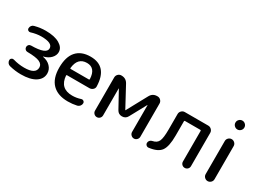

<svg xmlns="http://www.w3.org/2000/svg" viewBox="-37 -1401 2771 2062"><g transform="rotate(30 1349.0 -370.0)"><path d="M83 -8Q65 -12 53.5 -27Q42 -42 42 -61Q42 -76 54.5 -85Q67 -94 82 -90Q151 -70 220 -70Q362 -70 362 -153Q362 -193 318.5 -213Q275 -233 166 -234Q150 -234 139 -246Q128 -258 128 -274Q128 -290 139 -301.5Q150 -313 167 -313Q355 -314 355 -385Q355 -453 215 -453Q156 -453 88 -432Q74 -428 62 -436.5Q50 -445 50 -460Q50 -479 61 -493.5Q72 -508 90 -512Q159 -530 225 -530Q336 -530 398 -493Q460 -456 460 -400Q460 -359 427.5 -324.5Q395 -290 338 -276Q336 -276 336 -275Q336 -273 338 -273Q397 -263 432.5 -226Q468 -189 468 -140Q468 -72 405 -31Q342 10 225 10Q155 10 83 -8Z M782 -452Q668 -452 654 -317Q652 -308 662 -308H886Q894 -308 894 -317Q888 -452 782 -452ZM807 10Q682 10 614.5 -58Q547 -126 547 -260Q547 -394 607.5 -462Q668 -530 782 -530Q990 -530 997 -286Q998 -262 980 -246Q962 -230 938 -230H661Q653 -230 653 -222Q665 -68 817 -68Q870 -68 921 -85Q936 -90 949 -81Q962 -72 962 -56Q962 -37 950 -22Q938 -7 919 -2Q864 10 807 10Z M1111 -51V-463Q1111 -486 1127.5 -503Q1144 -520 1167 -520H1170Q1227 -520 1254 -470L1390 -218Q1390 -217 1391 -217L1392 -218L1529 -470Q1556 -520 1612 -520H1617Q1640 -520 1656.5 -503Q1673 -486 1673 -463V-52Q1673 -31 1658 -15.5Q1643 0 1622 0Q1601 0 1585.5 -15.5Q1570 -31 1570 -52V-384L1569 -385H1568L1457 -181Q1436 -142 1391 -142Q1347 -142 1326 -181L1214 -385H1213L1212 -384V-51Q1212 -30 1197.5 -15Q1183 0 1162 0Q1141 0 1126 -15Q1111 -30 1111 -51Z M1808 6Q1792 8 1779.5 -3Q1767 -14 1767 -31Q1767 -48 1779 -61Q1791 -74 1809 -77Q1861 -87 1879 -127Q1897 -167 1897 -270V-463Q1897 -486 1914 -503Q1931 -520 1954 -520H2245Q2268 -520 2285 -503Q2302 -486 2302 -463V-50Q2302 -29 2287.5 -14.5Q2273 0 2252 0Q2231 0 2216.5 -14.5Q2202 -29 2202 -50V-429Q2202 -438 2194 -438H2003Q1995 -438 1995 -429V-252Q1995 -116 1955.5 -61.5Q1916 -7 1808 6Z M2481 -695Q2481 -718 2497.5 -734Q2514 -750 2536 -750Q2558 -750 2574.5 -734Q2591 -718 2591 -695Q2591 -672 2574.5 -656Q2558 -640 2536 -640Q2514 -640 2497.5 -656Q2481 -672 2481 -695ZM2481 -55V-465Q2481 -488 2497.5 -504Q2514 -520 2536 -520Q2558 -520 2574.5 -504Q2591 -488 2591 -465V-55Q2591 -32 2574.5 -16Q2558 0 2536 0Q2514 0 2497.5 -16Q2481 -32 2481 -55Z"/></g></svg>

Font: Rounded Mplus 1c Medium
Style: Regular
Weight: 500
Version: Version 1.059.20150529